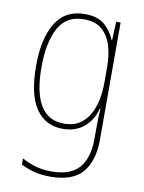

<svg xmlns="http://www.w3.org/2000/svg" viewBox="-87 -599 674 900"><g transform="rotate(10 250.0 -148.5)"><path d="M215 241Q172 241 138 232Q104 223 75 208V179Q104 195 138.5 205.5Q173 216 216 216Q307 216 348 168.5Q389 121 389 30V-15Q389 -41 389.5 -62.5Q390 -84 392 -114H389Q376 -60 336 -25Q296 10 233 10Q151 10 105.5 -56.5Q60 -123 60 -259Q60 -389 105 -463.5Q150 -538 244 -538Q306 -538 339 -508.5Q372 -479 388 -439H390L394 -528H415V30Q415 130 368.5 185.5Q322 241 215 241ZM235 -15Q280 -15 309.5 -34.5Q339 -54 356.5 -86Q374 -118 381.5 -156.5Q389 -195 389 -234V-312Q389 -368 375 -413.5Q361 -459 329.5 -486Q298 -513 244 -513Q160 -513 123 -444Q86 -375 86 -258Q86 -15 235 -15Z"/></g></svg>

Font: Noto Sans Mono ExtraCondensed Thin
Style: Regular
Weight: 100
Width: 2
Designer: Monotype Design Team
Foundry: Monotype Imaging Inc.
Version: Version 2.014; ttfautohint (v1.8.4.7-5d5b)